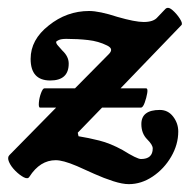

<svg xmlns="http://www.w3.org/2000/svg" viewBox="-20 -444 483 489"><path d="M82 -170Q78 -170 79 -182.5Q80 -195 84.5 -207Q89 -219 93 -219H171L257 -306Q263 -312 263 -317Q263 -323 253 -328Q231 -339 204.5 -342Q178 -345 149 -345Q136 -345 129.5 -342Q123 -339 123 -337Q123 -333 127.5 -328Q132 -323 139 -315Q155 -300 155 -282Q155 -239 108 -239Q58 -239 58 -294Q58 -343 104 -379Q150 -416 207 -416Q233 -416 279 -401Q324 -388 346 -388Q371 -388 381 -400L401 -421Q408 -428 419 -418.5Q430 -409 438 -396.5Q446 -384 442 -380L287 -219H352Q357 -219 355 -207Q353 -195 348.5 -182.5Q344 -170 339 -170H240L178 -106L180 -97Q205 -93 233 -86Q261 -79 292 -62Q329 -39 339 -39Q369 -39 369 -66Q369 -75 355 -89Q340 -104 340 -128Q340 -164 387 -164Q408 -164 421 -147Q434 -130 434 -109Q434 -76 416 -45Q398 -14 369 5.5Q340 25 308 25Q292 25 268.5 17.5Q245 10 220.5 -1Q196 -12 176 -21Q157 -29 144 -32.5Q131 -36 122 -36Q82 -36 55 6Q51 13 40.5 7.5Q30 2 19 -9Q8 -20 3 -31.5Q-2 -43 4 -49L123 -170Z"/></svg>

Font: Junicode
Style: Bold Italic
Weight: 700
Italic angle: -11°
Designer: Peter S. Baker
Version: Version 2.100; ttfautohint (v1.8.4)